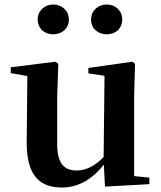

<svg xmlns="http://www.w3.org/2000/svg" viewBox="-20 -820 718 856"><path d="M217 -667C254 -667 287 -691 287 -733C287 -774 254 -800 217 -800C181 -800 148 -774 148 -733C148 -691 181 -667 217 -667ZM456 -667C493 -667 525 -691 525 -733C525 -774 493 -800 456 -800C419 -800 386 -774 386 -733C386 -691 419 -667 456 -667ZM448 12 646 1V-28L578 -35V-389L582 -535L571 -545L374 -517V-493L446 -482L442 -120C407 -83 366 -60 322 -60C267 -60 235 -89 235 -178V-389L240 -535L228 -545L28 -520V-494L102 -481L99 -188C98 -37 157 16 256 16C333 16 395 -25 443 -86Z"/></svg>

Font: Noto Serif CJK HK
Style: Bold
Weight: 700
Designer: Ryoko NISHIZUKA 西塚涼子 (kana & ideographs); Frank Grießhammer (Latin, Greek & Cyrillic); Wenlong ZHANG 张文龙 (bopomofo); San
Foundry: Adobe
Version: Version 2.001;hotconv 1.1.0;makeotfexe 2.6.0